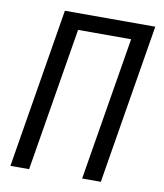

<svg xmlns="http://www.w3.org/2000/svg" viewBox="-83 -803 741 870"><g transform="rotate(10 288.0 -367.5)"><path d="M24 0H110L219 -660H463L354 0H440L561 -735H145Z"/></g></svg>

Font: Iosevka Sparkle Oblique
Style: Regular
Weight: 400
Italic angle: -9°
Designer: Belleve Invis
Foundry: Belleve Invis
Version: Version 4.5.0; ttfautohint (v1.8.3)